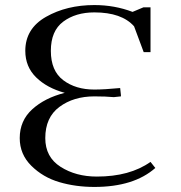

<svg xmlns="http://www.w3.org/2000/svg" viewBox="-20 -731 716 759"><path d="M58 -185Q58 -254 107.5 -299Q157 -344 236 -364Q166 -383 123 -425Q80 -467 80 -530Q80 -618 162 -664.5Q244 -711 353 -711Q433 -711 504 -684L547 -702H575V-525H548L510 -627Q461 -682 353 -682Q279 -682 230 -645.5Q181 -609 181 -530Q181 -451 230 -414Q279 -377 353 -377Q392 -377 455 -383L458 -355V-350L430 -347Q398 -350 353 -350Q271 -350 215 -308.5Q159 -267 159 -185Q159 -110 219.5 -71.5Q280 -33 363 -33Q493 -33 575 -91L594 -67Q509 8 353 8Q279 8 214.5 -11Q150 -30 104 -75.5Q58 -121 58 -185Z"/></svg>

Font: Dihjauti
Style: Bold
Weight: 700
Designer: T. Christopher White
Version: Version 3.0.0